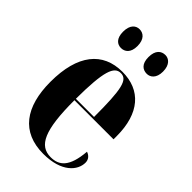

<svg xmlns="http://www.w3.org/2000/svg" viewBox="-228 -844 941 941"><g transform="rotate(45 242.5 -373.0)"><path d="M341 -626C364 -626 390 -643 390 -690C390 -738 364 -756 341 -756C313 -756 289 -738 289 -690C289 -643 313 -626 341 -626ZM162 -626C188 -626 213 -643 213 -690C213 -738 188 -756 162 -756C137 -756 113 -738 113 -690C113 -643 137 -626 162 -626ZM260 10C387 10 437 -53 437 -106C437 -128 423 -143 404 -149C395 -36 355 -4 297 -4C217 -4 182 -75 182 -284H453V-306C453 -464 377 -549 250 -549C114 -549 35 -453 35 -265C35 -91 109 10 260 10ZM182 -294C183 -486 203 -539 249 -539C296 -539 308 -486 308 -294Z"/></g></svg>

Font: Noto Serif Display Condensed Extra
Style: Regular
Weight: 800
Width: 3
Designer: Monotype Design Team
Foundry: Monotype Imaging Inc.
Version: Version 1.900